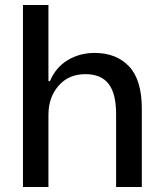

<svg xmlns="http://www.w3.org/2000/svg" viewBox="-20 -749 650 769"><path d="M72 0V-729H174V-424H180Q203 -479 251 -508Q299 -537 359 -537Q446 -537 497 -483Q548 -429 548 -314V0H445V-293Q445 -374 415 -413Q385 -452 322 -452Q255 -452 214.5 -405.5Q174 -359 174 -289V0Z"/></svg>

Font: Mona Sans Medium
Style: Regular
Weight: 500
Designer: Deni Anggara
Foundry: GitHub
Version: Version 2.000;Glyphs 3.2.3 (3260)